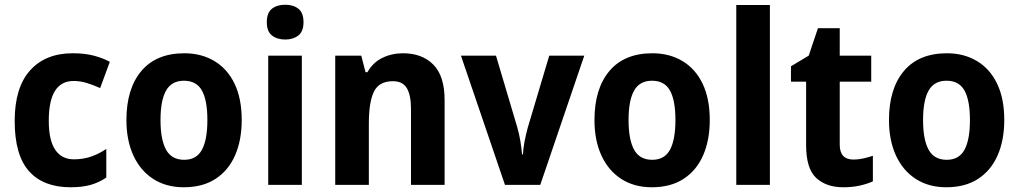

<svg xmlns="http://www.w3.org/2000/svg" viewBox="-20 -781 4304 811"><path d="M278 10Q163 10 102.5 -58Q42 -126 42 -270Q42 -411 107 -483.5Q172 -556 287 -556Q338 -556 376 -546Q414 -536 444 -520L403 -409Q372 -423 345 -431Q318 -439 291 -439Q186 -439 186 -271Q186 -188 213.5 -148Q241 -108 292 -108Q331 -108 364.5 -119.5Q398 -131 429 -152V-31Q398 -10 362.5 0Q327 10 278 10Z M1001 -274Q1001 -189 973 -125Q945 -61 890.5 -25.5Q836 10 756 10Q682 10 627.5 -25Q573 -60 543.5 -124Q514 -188 514 -274Q514 -406 577 -481Q640 -556 759 -556Q830 -556 885 -523.5Q940 -491 970.5 -428Q1001 -365 1001 -274ZM658 -274Q658 -191 681.5 -148.5Q705 -106 758 -106Q810 -106 833 -148.5Q856 -191 856 -274Q856 -357 833 -398.5Q810 -440 757 -440Q705 -440 681.5 -398.5Q658 -357 658 -274Z M1185 -761Q1219 -761 1240.5 -744Q1262 -727 1262 -687Q1262 -648 1240 -631Q1218 -614 1185 -614Q1151 -614 1129 -631Q1107 -648 1107 -687Q1107 -727 1128.5 -744Q1150 -761 1185 -761ZM1255 -546V0H1113V-546Z M1682 -556Q1763 -556 1810.5 -508Q1858 -460 1858 -358V0H1716V-321Q1716 -379 1698.5 -408.5Q1681 -438 1640 -438Q1581 -438 1559.5 -394Q1538 -350 1538 -259V0H1396V-546H1506L1524 -476H1532Q1555 -517 1595 -536.5Q1635 -556 1682 -556Z M2113 0 1927 -546H2075L2165 -243Q2173 -215 2178 -185.5Q2183 -156 2185 -129H2189Q2190 -154 2195.5 -182.5Q2201 -211 2209 -241L2300 -546H2448L2262 0Z M2978 -274Q2978 -189 2950 -125Q2922 -61 2867.5 -25.5Q2813 10 2733 10Q2659 10 2604.5 -25Q2550 -60 2520.5 -124Q2491 -188 2491 -274Q2491 -406 2554 -481Q2617 -556 2736 -556Q2807 -556 2862 -523.5Q2917 -491 2947.5 -428Q2978 -365 2978 -274ZM2635 -274Q2635 -191 2658.5 -148.5Q2682 -106 2735 -106Q2787 -106 2810 -148.5Q2833 -191 2833 -274Q2833 -357 2810 -398.5Q2787 -440 2734 -440Q2682 -440 2658.5 -398.5Q2635 -357 2635 -274Z M3232 0H3090V-760H3232Z M3585 -107Q3605 -107 3625.5 -111.5Q3646 -116 3667 -123V-15Q3643 -4 3611.5 3Q3580 10 3542 10Q3470 10 3427.5 -29.5Q3385 -69 3385 -168V-436H3321V-501L3396 -546L3435 -662H3527V-546H3660V-436H3527V-170Q3527 -107 3585 -107Z M4222 -274Q4222 -189 4194 -125Q4166 -61 4111.5 -25.5Q4057 10 3977 10Q3903 10 3848.5 -25Q3794 -60 3764.5 -124Q3735 -188 3735 -274Q3735 -406 3798 -481Q3861 -556 3980 -556Q4051 -556 4106 -523.5Q4161 -491 4191.5 -428Q4222 -365 4222 -274ZM3879 -274Q3879 -191 3902.5 -148.5Q3926 -106 3979 -106Q4031 -106 4054 -148.5Q4077 -191 4077 -274Q4077 -357 4054 -398.5Q4031 -440 3978 -440Q3926 -440 3902.5 -398.5Q3879 -357 3879 -274Z"/></svg>

Font: Noto Sans SemiCondensed
Style: Bold
Weight: 700
Width: 4
Designer: Monotype Design Team
Foundry: Monotype Imaging Inc.
Version: Version 2.013; ttfautohint (v1.8.4.7-5d5b)